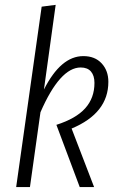

<svg xmlns="http://www.w3.org/2000/svg" viewBox="-20 -763 479 783"><path d="M207 -743.2 159.2 -397.9Q228 -534.2 319.8 -534.2Q367.2 -534.2 394.5 -504.6Q421.9 -475.1 421.9 -429.2Q421.9 -301.3 272 -238.8L363.8 0H305.2L210 -253.9Q289.6 -279.3 327.4 -321.3Q365.2 -363.3 365.2 -424.8Q365.2 -454.6 351.1 -471.2Q336.9 -487.8 309.1 -487.8Q224.6 -487.8 145 -305.2L102.1 0H45.9L149.9 -735.8Z"/></svg>

Font: Fira Sans Compressed Light
Style: Italic
Weight: 300
Width: 3
Italic angle: -8°
Designer: Carrois Corporate & Edenspiekermann AG
Foundry: Carrois Corporate GbR & Edenspiekermann AG
Version: Version 4.203;PS 004.203;hotconv 1.0.88;makeotf.lib2.5.64775